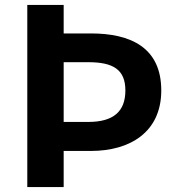

<svg xmlns="http://www.w3.org/2000/svg" viewBox="-20 -761 730 781"><path d="M91 0H239V-147H350C508 -147 636 -223 636 -393C636 -568 511 -625 350 -625H239V-741H91ZM239 -265V-508H339C439 -508 490 -479 490 -393C490 -308 442 -265 339 -265Z"/></svg>

Font: Noto Sans TC
Style: Bold
Weight: 700
Designer: Ryoko NISHIZUKA 西塚涼子 (kana, bopomofo & ideographs); Paul D. Hunt (Latin, Greek & Cyrillic); Sandoll Communications 산돌커뮤니
Foundry: Adobe
Version: Version 2.004;hotconv 1.0.118;makeotfexe 2.5.65603